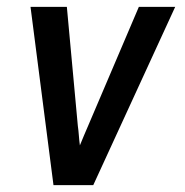

<svg xmlns="http://www.w3.org/2000/svg" viewBox="-20 -540 540 560"><path d="M136 0 69 -520H175L207 -173Q209 -159 210 -145Q211 -131 213 -116Q219 -131 225 -145Q231 -159 237 -173L385 -520H491L252 0Z"/></svg>

Font: Iosevka Semibold Oblique
Style: Regular
Weight: 600
Italic angle: -9°
Monospace: yes
Designer: Belleve Invis
Foundry: Belleve Invis
Version: Version 32.5.0; ttfautohint (v1.8.4)